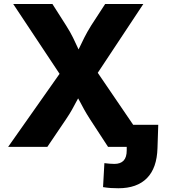

<svg xmlns="http://www.w3.org/2000/svg" viewBox="-20 -748 861 978"><path d="M21.5 0 328.1 -435.5V-304.7L47.4 -727.5H247.1L316.4 -618.7Q337.9 -585 352.1 -555.9Q366.2 -526.9 378.2 -500.5Q390.1 -474.1 404.3 -448.2H355.5Q370.1 -474.1 382.3 -500.5Q394.5 -526.9 409.2 -555.9Q423.8 -585 444.8 -618.7L515.6 -727.5H710L436.5 -314.5V-438L734.9 0H530.3L439.5 -139.2Q420.4 -168.9 408.7 -190.2Q397 -211.4 387.5 -229.7Q377.9 -248 365.7 -269H390.1Q378.4 -248.5 368.7 -230Q358.9 -211.4 347.2 -190.2Q335.4 -168.9 315.4 -139.2L221.2 0ZM583 210.9Q562.5 210.9 543.9 209.7Q525.4 208.5 504.9 205.1L511.7 83Q522 84.5 537.1 85.7Q552.2 86.9 562.5 86.9Q593.8 86.9 609.6 70.1Q625.5 53.2 625.5 18.1V0H569.3V-112.3H786.1L782.2 6.3Q779.3 107.9 728.5 159.4Q677.7 210.9 583 210.9Z"/></svg>

Font: Inter 16pt ExtraBold
Style: Regular
Weight: 800
Version: Version 4.001;git-66647c0bb